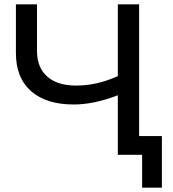

<svg xmlns="http://www.w3.org/2000/svg" viewBox="-20 -720 803 893"><path d="M627 -700V0H528V-277Q417 -234 323 -234Q195 -234 124.5 -296Q54 -358 54 -473V-700H152V-484Q152 -406 199.5 -364Q247 -322 334 -322Q431 -322 528 -366V-700ZM733 -87V153H641V0H528V-87Z"/></svg>

Font: APTA Sans Medium
Style: Bold
Weight: 500
Version: Version 7.200